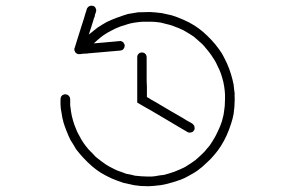

<svg xmlns="http://www.w3.org/2000/svg" viewBox="-20 -850 1040 677"><path d="M498 -507.8Q505.9 -503.9 512.7 -499Q520.5 -494.1 528.3 -490.2Q542 -482.4 554.7 -474.6Q568.4 -466.8 581.1 -459Q600.6 -447.3 620.1 -436.5Q638.7 -424.8 658.2 -414.1Q660.2 -412.1 662.1 -410.2Q664.1 -408.2 665 -406.2Q666 -403.3 666 -400.4Q667 -398.4 666 -395.5Q666 -392.6 664.1 -390.6Q663.1 -388.7 661.1 -386.7Q659.2 -384.8 656.2 -383.8Q654.3 -382.8 651.4 -382.8Q648.4 -381.8 645.5 -382.8Q643.6 -382.8 640.6 -384.8Q634.8 -387.7 628.9 -391.6Q623 -395.5 617.2 -398.4Q603.5 -406.2 590.8 -414.1Q577.1 -421.9 564.5 -429.7Q550.8 -437.5 538.1 -445.3Q524.4 -453.1 511.7 -460.9Q500 -467.8 487.3 -474.6Q475.6 -481.4 463.9 -488.3Q463.9 -491.2 463.9 -493.2Q463.9 -496.1 463.9 -498Q463.9 -515.6 463.9 -532.2Q463.9 -549.8 463.9 -566.4Q463.9 -578.1 463.9 -589.8Q463.9 -601.6 463.9 -613.3Q463.9 -622.1 463.9 -630.9Q463.9 -639.6 463.9 -648.4Q463.9 -651.4 464.8 -653.3Q464.8 -656.2 466.8 -658.2Q468.8 -660.2 470.7 -662.1Q472.7 -664.1 475.6 -664.1Q477.5 -665 480.5 -665Q483.4 -665 485.4 -664.1Q488.3 -664.1 490.2 -662.1Q492.2 -660.2 494.1 -658.2Q496.1 -656.2 496.1 -653.3Q497.1 -651.4 497.1 -648.4Q497.1 -643.6 497.1 -638.7Q497.1 -633.8 497.1 -628.9Q497.1 -625 497.1 -621.1Q497.1 -617.2 497.1 -613.3Q497.1 -601.6 497.1 -589.8Q497.1 -578.1 497.1 -566.4Q497.1 -554.7 498 -543Q498 -531.2 498 -519.5Q498 -516.6 498 -513.7Q498 -510.7 498 -507.8ZM200.2 -432.6Q199.2 -441.4 197.3 -450.2Q196.3 -459 194.3 -467.8Q193.4 -481.4 193.4 -481.4Q193.4 -481.4 193.4 -501Q193.4 -502.9 194.3 -505.9Q195.3 -508.8 196.3 -510.7Q198.2 -512.7 200.2 -514.6Q202.1 -515.6 205.1 -516.6Q207 -517.6 210 -517.6Q212.9 -517.6 215.8 -516.6Q217.8 -515.6 219.7 -514.6Q222.7 -512.7 223.6 -510.7Q225.6 -508.8 226.6 -505.9Q226.6 -502.9 227.5 -501Q227.5 -496.1 227.5 -491.2Q227.5 -487.3 227.5 -482.4Q227.5 -479.5 227.5 -476.6Q228.5 -474.6 228.5 -471.7Q229.5 -463.9 230.5 -456.1Q232.4 -448.2 233.4 -440.4Q238.3 -420.9 242.2 -410.2Q246.1 -399.4 248 -395.5Q252.9 -383.8 252.9 -383.8Q252.9 -383.8 258.8 -373Q262.7 -366.2 266.6 -358.4Q271.5 -351.6 275.4 -344.7Q285.2 -331.1 293 -322.3Q301.8 -313.5 307.6 -307.6Q316.4 -297.9 316.4 -297.9Q316.4 -297.9 326.2 -290Q332 -285.2 338.9 -280.3Q345.7 -275.4 352.5 -270.5Q366.2 -261.7 377 -256.8Q387.7 -251 395.5 -248Q412.1 -242.2 412.1 -242.2Q412.1 -242.2 424.8 -237.3Q432.6 -235.4 440.4 -234.4Q448.2 -232.4 456.1 -230.5Q466.8 -229.5 477.5 -228.5Q489.3 -227.5 500 -227.5Q513.7 -227.5 513.7 -227.5Q513.7 -227.5 525.4 -228.5Q533.2 -229.5 542 -231.4Q549.8 -232.4 558.6 -233.4Q577.1 -238.3 593.8 -244.1Q611.3 -251 627.9 -258.8Q635.7 -262.7 642.6 -267.6Q649.4 -271.5 656.2 -276.4Q669.9 -285.2 678.7 -293.9Q687.5 -301.8 693.4 -307.6Q702.1 -316.4 702.1 -316.4Q702.1 -316.4 710 -326.2Q715.8 -332 720.7 -338.9Q725.6 -345.7 729.5 -352.5Q740.2 -369.1 748 -386.7Q756.8 -404.3 762.7 -422.9Q764.6 -430.7 766.6 -438.5Q768.6 -445.3 769.5 -453.1Q771.5 -464.8 772.5 -476.6Q773.4 -488.3 773.4 -501Q773.4 -501 773.4 -501Q773.4 -501 773.4 -501Q773.4 -516.6 773.4 -516.6Q773.4 -516.6 772.5 -529.3Q771.5 -537.1 770.5 -544.9Q768.6 -552.7 767.6 -560.5Q762.7 -580.1 758.8 -590.8Q754.9 -601.6 752.9 -605.5Q747.1 -617.2 747.1 -617.2Q747.1 -617.2 742.2 -627.9Q738.3 -635.7 733.4 -642.6Q729.5 -649.4 724.6 -656.2Q714.8 -669.9 707 -678.7Q699.2 -688.5 693.4 -694.3Q683.6 -703.1 683.6 -703.1Q683.6 -703.1 674.8 -710.9Q668.9 -715.8 662.1 -721.7Q655.3 -726.6 648.4 -730.5Q637.7 -737.3 627 -743.2Q616.2 -748 605.5 -752.9Q605.5 -752.9 605.5 -752.9Q604.5 -752.9 604.5 -752.9Q589.8 -758.8 589.8 -758.8Q589.8 -758.8 577.1 -762.7Q569.3 -764.6 561.5 -766.6Q553.7 -768.6 545.9 -770.5Q526.4 -773.4 513.7 -773.4Q501 -773.4 500 -773.4Q484.4 -773.4 484.4 -773.4Q484.4 -773.4 471.7 -772.5Q463.9 -771.5 456.1 -770.5Q448.2 -769.5 440.4 -767.6Q428.7 -764.6 418 -760.7Q406.2 -757.8 395.5 -752.9Q395.5 -752.9 395.5 -752.9Q395.5 -752.9 395.5 -752.9Q383.8 -748 383.8 -748Q383.8 -748 373 -742.2Q365.2 -738.3 358.4 -734.4Q351.6 -729.5 344.7 -725.6Q334 -717.8 325.2 -710Q316.4 -702.1 307.6 -694.3Q305.7 -692.4 302.7 -690.4Q300.8 -689.5 297.9 -689.5Q294.9 -688.5 293 -689.5Q290 -689.5 287.1 -690.4Q285.2 -691.4 283.2 -693.4Q281.2 -695.3 280.3 -698.2Q279.3 -700.2 278.3 -703.1Q278.3 -706.1 278.3 -708Q278.3 -710.9 280.3 -713.9Q281.2 -715.8 283.2 -717.8Q286.1 -720.7 289.1 -723.6Q292 -726.6 294.9 -729.5Q302.7 -735.4 309.6 -741.2Q316.4 -747.1 324.2 -752.9Q332 -757.8 339.8 -762.7Q348.6 -767.6 356.4 -772.5Q375 -781.2 393.6 -788.1Q412.1 -794.9 431.6 -800.8Q440.4 -801.8 449.2 -803.7Q458 -804.7 466.8 -806.6Q488.3 -807.6 508.8 -807.6Q529.3 -806.6 550.8 -803.7Q559.6 -801.8 568.4 -799.8Q577.1 -797.9 585.9 -795.9Q607.4 -789.1 627 -780.3Q647.5 -771.5 666 -759.8Q673.8 -754.9 681.6 -749Q688.5 -743.2 696.3 -737.3Q711.9 -723.6 725.6 -709Q740.2 -693.4 752 -676.8Q757.8 -668.9 762.7 -661.1Q767.6 -652.3 771.5 -644.5Q781.2 -626 788.1 -607.4Q794.9 -588.9 799.8 -569.3Q801.8 -560.5 803.7 -551.8Q804.7 -543 805.7 -533.2Q807.6 -519.5 807.6 -519.5Q806.6 -519.5 807.6 -500Q807.6 -487.3 806.6 -474.6Q805.7 -461.9 803.7 -448.2Q801.8 -439.5 799.8 -430.7Q797.9 -422.9 794.9 -414.1Q788.1 -392.6 779.3 -373Q770.5 -353.5 758.8 -335Q753.9 -327.1 748 -319.3Q742.2 -312.5 736.3 -304.7Q723.6 -289.1 708 -275.4Q693.4 -260.7 676.8 -249Q668.9 -243.2 660.2 -238.3Q652.3 -233.4 644.5 -229.5Q637.7 -225.6 631.8 -222.7Q625 -219.7 618.2 -216.8Q604.5 -211.9 591.8 -208Q579.1 -204.1 566.4 -201.2Q556.6 -199.2 547.9 -197.3Q539.1 -196.3 529.3 -195.3Q523.4 -194.3 516.6 -194.3Q510.7 -193.4 501 -193.4Q488.3 -193.4 475.6 -194.3Q463.9 -195.3 451.2 -197.3Q442.4 -199.2 433.6 -201.2Q424.8 -203.1 416 -205.1Q394.5 -211.9 374 -220.7Q354.5 -229.5 335 -241.2Q327.1 -247.1 319.3 -252Q311.5 -257.8 304.7 -263.7Q289.1 -277.3 274.4 -293Q260.7 -307.6 248 -324.2Q243.2 -332 238.3 -340.8Q233.4 -348.6 228.5 -356.4Q220.7 -372.1 214.8 -387.7Q208 -404.3 203.1 -420.9Q203.1 -423.8 202.1 -426.8Q201.2 -429.7 200.2 -432.6ZM260.7 -659.2Q258.8 -659.2 256.8 -659.2Q253.9 -659.2 252.9 -660.2Q251 -661.1 249 -662.1Q247.1 -664.1 246.1 -665Q244.1 -667 244.1 -668.9Q243.2 -670.9 242.2 -672.9Q242.2 -676.8 242.2 -678.7Q243.2 -680.7 243.2 -680.7Q248 -696.3 252.9 -711.9Q257.8 -727.5 262.7 -743.2Q266.6 -753.9 269.5 -764.6Q273.4 -775.4 276.4 -786.1Q279.3 -794.9 281.2 -802.7Q284.2 -810.5 286.1 -818.4Q287.1 -821.3 289.1 -823.2Q290 -825.2 293 -827.1Q294.9 -828.1 296.9 -829.1Q299.8 -830.1 302.7 -830.1Q304.7 -830.1 307.6 -829.1Q310.5 -829.1 312.5 -827.1Q314.5 -825.2 316.4 -823.2Q317.4 -821.3 318.4 -818.4Q319.3 -816.4 319.3 -813.5Q319.3 -810.5 318.4 -808.6Q317.4 -803.7 315.4 -799.8Q314.5 -794.9 313.5 -790Q311.5 -787.1 310.5 -783.2Q309.6 -780.3 308.6 -776.4Q304.7 -765.6 301.8 -754.9Q298.8 -744.1 294.9 -733.4Q292 -723.6 289.1 -713.9Q286.1 -704.1 283.2 -695.3Q284.2 -695.3 287.1 -695.3Q289.1 -695.3 291 -695.3Q302.7 -696.3 313.5 -697.3Q325.2 -698.2 335.9 -699.2Q352.5 -701.2 368.2 -702.1Q384.8 -704.1 401.4 -705.1Q404.3 -706.1 406.2 -705.1Q409.2 -704.1 411.1 -703.1Q414.1 -702.1 415 -700.2Q417 -697.3 418 -695.3Q418.9 -692.4 419.9 -690.4Q419.9 -687.5 418.9 -684.6Q418.9 -682.6 417 -679.7Q416 -677.7 414.1 -675.8Q412.1 -673.8 409.2 -672.9Q407.2 -671.9 404.3 -671.9Q399.4 -670.9 393.6 -670.9Q388.7 -670.9 383.8 -669.9Q372.1 -668.9 361.3 -668Q350.6 -667 338.9 -666Q328.1 -665 316.4 -664.1Q305.7 -663.1 293.9 -662.1Q290 -662.1 287.1 -661.1Q283.2 -661.1 279.3 -661.1Q274.4 -660.2 269.5 -660.2Q265.6 -659.2 260.7 -659.2Z"/></svg>

Font: LetsEatIcons
Style: Regular
Weight: 400
Designer: Swedish Technologies
Foundry: Swedish Technologies
Version: Version 1.26.0